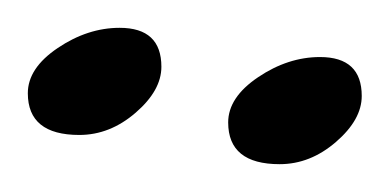

<svg xmlns="http://www.w3.org/2000/svg" viewBox="-20 -533 280 138"><path d="M37 -436Q0 -436 0 -466Q0 -484 21.5 -498.5Q43 -513 66 -513Q96 -513 96 -485Q96 -468 77.5 -452Q59 -436 37 -436ZM181 -415Q144 -415 144 -445Q144 -463 165.5 -477.5Q187 -492 210 -492Q240 -492 240 -464Q240 -447 221.5 -431Q203 -415 181 -415Z"/></svg>

Font: Dancing Script
Style: Regular
Weight: 400
Designer: Pablo Impallari
Foundry: Pablo Impallari. www.impallari.com
Version: Version 1.002